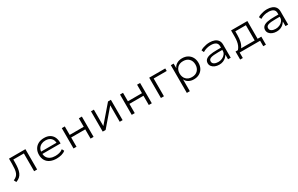

<svg xmlns="http://www.w3.org/2000/svg" viewBox="257 -2183 6281 4044"><g transform="rotate(-30 3397.5 -161.5)"><path d="M70 10 41 -47Q85 -66 113 -91.5Q141 -117 156 -154Q171 -191 176.5 -244Q182 -297 182 -368V-494H581V0H508V-432H251V-366Q251 -287 243 -225.5Q235 -164 215.5 -118.5Q196 -73 160.5 -41.5Q125 -10 70 10Z M1055 8Q968 8 903 -21.5Q838 -51 803 -108.5Q768 -166 768 -247Q768 -321 800 -379Q832 -437 892 -470Q952 -503 1036 -503Q1117 -503 1172 -471.5Q1227 -440 1255 -383.5Q1283 -327 1283 -250V-228H819V-284H1241L1217 -261Q1217 -349 1169 -396Q1121 -443 1035 -443Q979 -443 935 -421Q891 -399 865.5 -358Q840 -317 840 -258V-248Q840 -185 866.5 -142Q893 -99 942 -76.5Q991 -54 1058 -54Q1108 -54 1156.5 -66Q1205 -78 1244 -110L1272 -57Q1234 -23 1175 -7.5Q1116 8 1055 8Z M1466 0V-494H1539V-288H1881V-494H1954V0H1881V-225H1539V0Z M2176 0V-494H2246V-97H2248L2590 -494H2660V0H2590V-398H2588L2247 0Z M2882 0V-494H2955V-288H3297V-494H3370V0H3297V-225H2955V0Z M3592 0V-494H3982V-432H3665V0Z M4118 180V-494H4186V-385H4187Q4212 -441 4266.5 -472Q4321 -503 4393 -503Q4470 -503 4527.5 -470.5Q4585 -438 4616.5 -381Q4648 -324 4648 -247Q4648 -172 4616.5 -114.5Q4585 -57 4527.5 -24.5Q4470 8 4393 8Q4322 8 4269 -22Q4216 -52 4192 -106H4191V180ZM4382 -54Q4471 -54 4522.5 -107.5Q4574 -161 4574 -248Q4574 -334 4523 -387Q4472 -440 4382 -440Q4292 -440 4241 -387Q4190 -334 4190 -248Q4190 -161 4241.5 -107.5Q4293 -54 4382 -54Z M5010 8Q4953 8 4907.5 -11Q4862 -30 4836 -63.5Q4810 -97 4810 -139Q4810 -193 4844 -225.5Q4878 -258 4946 -272Q5014 -286 5118 -286H5232V-231H5122Q5057 -231 5011.5 -226.5Q4966 -222 4938 -212Q4910 -202 4897 -185Q4884 -168 4884 -142Q4884 -98 4923 -75Q4962 -52 5020 -52Q5073 -52 5118 -73Q5163 -94 5190 -129.5Q5217 -165 5217 -207V-323Q5217 -383 5175.5 -411.5Q5134 -440 5057 -440Q5005 -440 4955.5 -427Q4906 -414 4860 -385L4834 -442Q4865 -462 4902.5 -475Q4940 -488 4980.5 -495.5Q5021 -503 5062 -503Q5129 -503 5180 -483Q5231 -463 5260 -422.5Q5289 -382 5289 -319V0H5224V-110H5222Q5205 -81 5176 -53.5Q5147 -26 5105.5 -9Q5064 8 5010 8Z M5442 133V-62H5500Q5531 -97 5549 -138.5Q5567 -180 5575 -231.5Q5583 -283 5583 -347V-494H5979V-62H6069V133H6004V0H5507V133ZM5578 -62H5908V-433H5651L5650 -338Q5650 -254 5633.5 -184.5Q5617 -115 5578 -62Z M6407 8Q6350 8 6304.5 -11Q6259 -30 6233 -63.5Q6207 -97 6207 -139Q6207 -193 6241 -225.5Q6275 -258 6343 -272Q6411 -286 6515 -286H6629V-231H6519Q6454 -231 6408.5 -226.5Q6363 -222 6335 -212Q6307 -202 6294 -185Q6281 -168 6281 -142Q6281 -98 6320 -75Q6359 -52 6417 -52Q6470 -52 6515 -73Q6560 -94 6587 -129.5Q6614 -165 6614 -207V-323Q6614 -383 6572.5 -411.5Q6531 -440 6454 -440Q6402 -440 6352.5 -427Q6303 -414 6257 -385L6231 -442Q6262 -462 6299.5 -475Q6337 -488 6377.5 -495.5Q6418 -503 6459 -503Q6526 -503 6577 -483Q6628 -463 6657 -422.5Q6686 -382 6686 -319V0H6621V-110H6619Q6602 -81 6573 -53.5Q6544 -26 6502.5 -9Q6461 8 6407 8Z"/></g></svg>

Font: Nunito Sans 7pt SemiExpanded Light
Style: Regular
Weight: 300
Width: 6
Designer: Vernon Adams
Foundry: Vernon Adams
Version: Version 3.101;gftools[0.9.27]